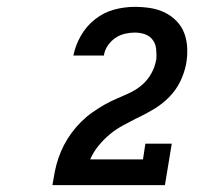

<svg xmlns="http://www.w3.org/2000/svg" viewBox="-20 -863 640 560"><path d="M133 -323V-324Q136 -343 140 -363Q144 -383 150.5 -402Q157 -421 166.5 -439.5Q176 -458 188.5 -475Q201 -492 216 -507Q231 -522 248.5 -534.5Q266 -547 284.5 -557.5Q303 -568 322 -576Q341 -584 360 -593Q379 -602 395 -616Q411 -630 421.5 -649Q432 -668 435 -687L436 -689Q437 -704 435.5 -719.5Q434 -735 425.5 -746.5Q417 -758 403 -763Q389 -768 373 -768Q359 -768 344 -764.5Q329 -761 316 -752Q303 -743 294 -729.5Q285 -716 283 -701H194Q200 -731 216 -759Q232 -787 257.5 -807Q283 -827 313 -835Q343 -843 373 -843Q396 -843 418.5 -839.5Q441 -836 460.5 -826.5Q480 -817 495 -801.5Q510 -786 517.5 -766Q525 -746 526 -723Q527 -700 523 -677Q518 -651 506 -626Q494 -601 474 -580.5Q454 -560 430 -545.5Q406 -531 381 -519H380Q359 -508 338.5 -497Q318 -486 300 -471Q282 -456 267 -437.5Q252 -419 243 -398H397L404 -444H481L461 -323Z"/></svg>

Font: Iosevka Etoile
Style: Bold Italic
Weight: 700
Italic angle: -9°
Designer: Belleve Invis
Foundry: Belleve Invis
Version: Version 28.1.0; ttfautohint (v1.8.4)